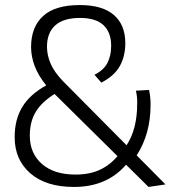

<svg xmlns="http://www.w3.org/2000/svg" viewBox="-20 -730 678 760"><path d="M273 10Q162 10 100 -44Q38 -98 38 -187Q38 -257 68.5 -307Q99 -357 163 -392Q132 -430 117.5 -468Q103 -506 103 -544Q103 -623 150.5 -666.5Q198 -710 296 -710Q385 -710 430.5 -671Q476 -632 476 -559Q476 -507 454 -468Q432 -429 381 -403L354 -434Q390 -452 405 -480.5Q420 -509 420 -549Q420 -602 389.5 -630.5Q359 -659 297 -659Q231 -659 198.5 -629.5Q166 -600 166 -545Q166 -512 180 -479Q194 -446 228 -410L481 -155Q523 -219 523 -319Q524 -345 518 -371L570 -374Q573 -360 574.5 -346.5Q576 -333 576 -315Q576 -200 521 -115L635 0L568 10L479 -78Q403 10 273 10ZM98 -193Q98 -123 146 -81Q194 -39 279 -39Q335 -39 375.5 -58Q416 -77 445 -112L196 -358Q146 -327 122 -288Q98 -249 98 -193Z"/></svg>

Font: Georama Light
Style: Regular
Weight: 300
Designer: Jean-Baptiste Levee
Foundry: Production Type
Version: Version 1.000